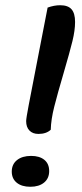

<svg xmlns="http://www.w3.org/2000/svg" viewBox="-20 -696 313 734"><path d="M80 -233Q80 -243 89.5 -293Q99 -343 122 -461L162 -667Q187 -676 210 -676Q240 -676 253.5 -660.5Q267 -645 267 -612Q267 -580 257 -539Q247 -498 223 -416Q200 -338 187.5 -288.5Q175 -239 174 -200Q157 -184 127 -184Q105 -184 92.5 -197Q80 -210 80 -233ZM25 -40Q25 -68 45 -84Q65 -100 99 -100Q131 -100 149.5 -85Q168 -70 168 -42Q168 -14 148.5 2Q129 18 96 18Q63 18 44 2.5Q25 -13 25 -40Z"/></svg>

Font: Sansita SW
Style: Italic
Weight: 400
Italic angle: -11°
Designer: Pablo Cosgaya
Foundry: Omnibus-Type
Version: Version 1.000